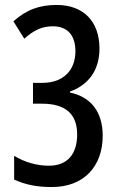

<svg xmlns="http://www.w3.org/2000/svg" viewBox="-20 -744 481 774"><path d="M381 -548C381 -658 316 -724 209 -724C140 -724 88 -706 34 -658L78 -588C116 -622 149 -638 193 -638C252 -638 284 -602 284 -537C284 -461 235 -410 152 -410H113V-326H149C246 -326 291 -283 291 -202C291 -126 255 -76 177 -76C130 -76 81 -89 37 -116V-20C84 1 129 10 189 10C318 10 394 -73 394 -197C394 -291 348 -353 262 -371V-375C341 -403 381 -466 381 -548Z"/></svg>

Font: Noto Sans Myanmar UI ExtraCondensed Medium
Style: Regular
Weight: 500
Width: 2
Designer: Monotype Design Team
Foundry: Monotype Imaging Inc.
Version: Version 2.103